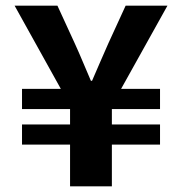

<svg xmlns="http://www.w3.org/2000/svg" viewBox="-20 -655 640 675"><path d="M226.3 0V-146.6H57.4V-217.4H226.3V-271.6H57.4V-342.5H193.9L31.3 -635.1H181.9L242.9 -502.3Q258 -469.3 271.6 -436.6Q285.2 -403.9 299.6 -370.9H303.6Q318.1 -403.9 332.2 -437Q346.3 -470.1 360.8 -502.3L421.7 -635.1H568.7L405.7 -342.5H542.6V-271.6H373.3V-217.4H542.6V-146.6H373.3V0Z"/></svg>

Font: Source Code Pro ExtraLight
Style: Regular
Weight: 200
Monospace: yes
Designer: Paul D. Hunt, Teo Tuominen
Foundry: Adobe
Version: Version 1.026;hotconv 1.1.0;makeotfexe 2.6.0